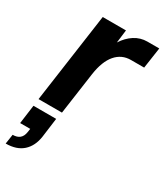

<svg xmlns="http://www.w3.org/2000/svg" viewBox="-211 -580 793 923"><g transform="rotate(30 185.5 -118.5)"><path d="M10 0 80 -496H209L200 -424Q223 -460 255 -480.5Q287 -501 325 -501H391L374 -385H301Q250 -385 217 -346.5Q184 -308 173 -233L140 0ZM-20 264 -12 211Q37 211 44 164L47 144H-9L5 40H131L117 146Q109 202 74.5 233Q40 264 -20 264Z"/></g></svg>

Font: Host Grotesk
Style: Bold Italic
Weight: 700
Italic angle: -8°
Designer: Doğukan Karapınar
Foundry: Element Type
Version: Version 1.003; ttfautohint (v1.8.4.7-5d5b)